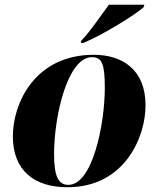

<svg xmlns="http://www.w3.org/2000/svg" viewBox="-20 -776 664 806"><path d="M321 -605 319 -596H331C412 -630 550 -715 583 -746L586 -756H437C406 -714 358 -643 321 -605ZM263 10C504 10 591 -201 591 -334C591 -484 493 -546 374 -546C125 -546 34 -341 34 -204C34 -60 124 10 263 10ZM267 0C225 0 207 -35 207 -130C207 -290 264 -536 366 -536C408 -536 420 -508 420 -407C420 -259 370 0 267 0Z"/></svg>

Font: Noto Serif Display ExtraBold
Style: Italic
Weight: 800
Italic angle: -12°
Designer: Monotype Design Team
Foundry: Monotype Imaging Inc.
Version: Version 2.009